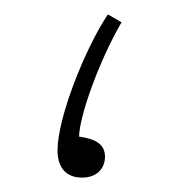

<svg xmlns="http://www.w3.org/2000/svg" viewBox="-20 -243 269 267"><path d="M94 4C116 4 126 -10 126 -25C126 -43 112 -50 90 -53C90 -79 116 -155 149 -212L130 -223C98 -175 60 -79 60 -34C60 -3 79 4 94 4Z"/></svg>

Font: Noto Sans Arabic Thin
Style: Regular
Weight: 100
Designer: Monotype Design Team, Nadine Chahine, Nizar Qandah and Khaled Hosny
Foundry: Monotype Imaging Inc.
Version: Version 2.012